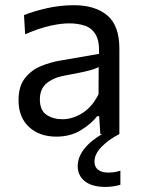

<svg xmlns="http://www.w3.org/2000/svg" viewBox="-20 -528 563 756"><path d="M202 10Q135.5 10 94.2 -28Q53 -66 53 -133.5Q53 -187.5 77.5 -219.2Q102 -251 139.2 -266.8Q176.5 -282.5 214.5 -289L370 -316Q372 -366.5 356.5 -392.2Q341 -418 313.8 -427Q286.5 -436 253 -436Q218.5 -436 175.2 -426Q132 -416 79 -393L74.5 -468.5Q111 -483.5 163.8 -495.5Q216.5 -507.5 271 -507.5Q354.5 -507.5 402.2 -467.5Q450 -427.5 450 -337V0H375L370.5 -70.5H362.5Q339.5 -40.5 298.2 -15.2Q257 10 202 10ZM226 -58.5Q266 -58.5 304.8 -83Q343.5 -107.5 368 -157L368.5 -264Q360.5 -259.5 347.2 -255Q334 -250.5 307.8 -244.8Q281.5 -239 235 -230.5Q192 -223 164.5 -200.8Q137 -178.5 137 -137Q137 -94 162.8 -76.2Q188.5 -58.5 226 -58.5ZM395.5 208Q342 208 314 185.5Q286 163 286 126.5Q286 55.5 387.5 -3.5V-23L425 -26.5L450 0Q409 20.5 380.5 49.5Q352 78.5 352 108Q352 130 366.8 140.8Q381.5 151.5 406 151.5Q423 151.5 435 149Q447 146.5 454 144V199.5Q443 203 427.2 205.5Q411.5 208 395.5 208Z"/></svg>

Font: Commissioner
Style: Regular
Weight: 400
Designer: Kostas Bartsokas
Foundry: Kostas Bartsokas
Version: Version 1.000; ttfautohint (v1.8.3)